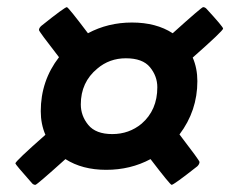

<svg xmlns="http://www.w3.org/2000/svg" viewBox="-20 -655 644 537"><path d="M460 -138Q456 -138 401 -210Q345 -180 277 -180Q210 -180 163 -210Q83 -138 79 -138Q74 -138 70 -142Q23 -195 23 -198Q23 -204 107 -278Q94 -308 94 -344Q94 -429 145 -495Q89 -567 89 -571Q89 -577 96 -583Q161 -635 167 -635Q171 -635 226 -562Q282 -592 349 -592Q417 -592 463 -562Q544 -635 548 -635Q553 -635 557 -631Q604 -580 604 -575Q604 -569 519 -494Q532 -464 532 -428Q532 -345 482 -279Q538 -206 538 -202Q538 -196 532 -190Q466 -138 460 -138ZM294 -280Q341 -280 376 -309Q420 -347 420 -411Q420 -442 399.5 -467Q379 -492 332 -492Q286 -492 252 -463Q206 -425 206 -363Q206 -331 227 -305.5Q248 -280 294 -280Z"/></svg>

Font: YamahaIndonesia935. App
Style: Bold Italic
Weight: 700
Italic angle: -10°
Designer: Dalton Maag Ltd
Foundry: Dalton Maag Ltd
Version: Version 1.002; January 01, 2024; Regular/Italic